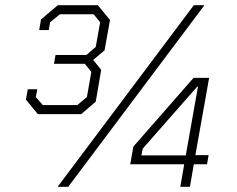

<svg xmlns="http://www.w3.org/2000/svg" viewBox="-20 -720 912 740"><path d="M80 -336 87 -376H124L118 -346L145 -315H278L315 -346L332 -443L307 -474H188L194 -508H313L349 -539L366 -634L341 -665H211L173 -634L168 -604H131L138 -645L203 -700H357L404 -643L383 -526L339 -489L370 -451L349 -328L293 -280H126ZM690 -87H482L494 -155L726 -420H786L733 -122H784L778 -87H727L712 0H675ZM696 -121 743 -386H740L530 -147L525 -121ZM768 -700 243 0H202L727 -700Z"/></svg>

Font: Chakra Petch ExtraLight
Style: Italic
Weight: 275
Italic angle: -10°
Designer: Katatrad Aksorn Co.,Ltd.
Foundry: Cadson Demak Co.,Ltd.
Version: Version 1.000; ttfautohint (v1.6)